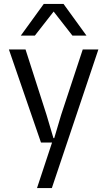

<svg xmlns="http://www.w3.org/2000/svg" viewBox="-20 -750 542 970"><path d="M243 -30H187L25 -500H109L215 -170L250 -52H254L289 -170L398 -500H477L242 200H167ZM281 -730 156 -570H85L201 -730ZM417 -570H346L221 -730H301Z"/></svg>

Font: TASA Orbiter VF Text
Style: Regular
Weight: 400
Designer: Weizhong Zhang
Foundry: 本地遙控
Version: Version 1.001;Glyphs 3.2 (3192)